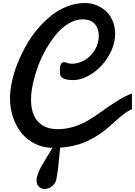

<svg xmlns="http://www.w3.org/2000/svg" viewBox="-20 -895 902 1284"><path d="M862.3 -270V-165Q837.4 -154.3 809.8 -133.5Q782.2 -112.8 756.8 -89.6Q731.4 -66.4 701.4 -40.3Q671.4 -14.2 635 9.3Q598.6 32.7 556.2 52Q513.7 71.3 456.8 82.5Q399.9 93.8 334.5 93.8Q270.5 93.8 215.8 67.1Q161.1 40.5 124.5 -4.6Q87.9 -49.8 67.4 -109.6Q46.9 -169.4 46.9 -235.4Q46.9 -286.6 59.3 -346.4Q71.8 -406.2 95.9 -467.5Q120.1 -528.8 153.1 -588.1Q186 -647.5 229.7 -699.2Q273.4 -751 322.3 -790.3Q371.1 -829.6 429.7 -852.3Q488.3 -875 548.3 -875Q585 -875 619.9 -862.1Q654.8 -849.1 684.3 -824.5Q713.9 -799.8 731.9 -758.5Q750 -717.3 750 -665.5Q750 -612.3 724.9 -556.6Q699.7 -501 660.2 -457.8Q620.6 -414.6 569.3 -387Q518.1 -359.4 469.2 -359.4Q380.9 -359.4 380.9 -405.8Q380.9 -408.2 380.6 -415Q380.4 -421.9 380.4 -426.3Q380.4 -479.5 409.2 -479.5Q415 -479.5 429.2 -474.1Q443.4 -468.8 461.4 -468.8Q503.9 -468.8 544.7 -491.9Q585.4 -515.1 613 -559.1Q640.6 -603 640.6 -656.2Q640.6 -704.1 614 -734.9Q587.4 -765.6 531.2 -765.6Q485.8 -765.6 440.7 -739Q395.5 -712.4 358.6 -668.7Q321.8 -625 289.3 -568.6Q256.8 -512.2 234.9 -452.9Q212.9 -393.6 200.2 -335.4Q187.5 -277.3 187.5 -230.5Q187.5 -131.8 234.4 -81.5Q281.2 -31.2 366.2 -31.2Q424.3 -31.2 479.2 -49.3Q534.2 -67.4 581.1 -96.7Q627.9 -126 670.4 -157Q712.9 -188 764.4 -220.2Q815.9 -252.4 862.3 -270ZM381.8 96.7Q375 168 371.1 205.1Q367.2 242.2 366 250.2Q364.7 258.3 362.5 268.8Q360.4 279.3 358.4 294.9Q354 328.6 330.1 348.6Q306.2 368.7 278.8 368.7Q255.9 368.7 240.2 353.8Q224.6 338.9 224.6 310.5Q224.6 291 234.4 265.4Q244.1 239.7 253.9 222.2Q263.7 204.6 290.3 161.1Q316.9 117.7 329.1 96.7Q333.5 86.4 342 79.3Q350.6 72.3 360.4 72.3Q382.8 72.3 382.8 89.4Q382.8 89.8 381.8 96.7Z"/></svg>

Font: iCiel Pacifico
Style: Regular
Weight: 400
Designer: Vernon Adams
Foundry: Vernon Adams
Version: Version 1.00 September 26, 2014, initial release